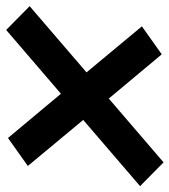

<svg xmlns="http://www.w3.org/2000/svg" viewBox="6 -660 563 638"><g transform="rotate(-90 288.0 -340.5)"><path d="M68 -79 280 -261 427 -85 520 -151 367 -335 587 -524 508 -602 296 -420 149 -596 56 -530 209 -346 -11 -157Z"/></g></svg>

Font: Iosevka Sparkle
Style: Bold Italic
Weight: 700
Italic angle: -9°
Designer: Belleve Invis
Foundry: Belleve Invis
Version: Version 4.5.0; ttfautohint (v1.8.3)